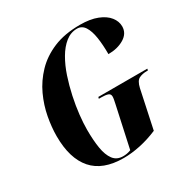

<svg xmlns="http://www.w3.org/2000/svg" viewBox="-166 -870 1004 1026"><g transform="rotate(-30 336.0 -357.0)"><path d="M309 10Q181 10 118.5 -61.5Q56 -133 56 -270Q56 -325 67.5 -387Q79 -449 106.5 -508.5Q134 -568 181 -617Q228 -666 297 -695Q366 -724 461 -724Q524 -724 567 -707Q610 -690 631.5 -662.5Q653 -635 653 -604Q653 -561 612.5 -536.5Q572 -512 515 -512Q515 -570 508 -615.5Q501 -661 484 -687.5Q467 -714 437 -714Q398 -714 366 -688.5Q334 -663 309 -620Q284 -577 266.5 -524.5Q249 -472 237 -416Q225 -360 219.5 -309Q214 -258 214 -219Q214 -154 222 -105Q230 -56 251 -28Q272 0 311 0Q323 0 334.5 -2Q346 -4 359 -9L414 -262Q417 -276 419 -286.5Q421 -297 421 -305Q421 -321 407 -326Q393 -331 367 -331H351L354 -341H656L654 -331H648Q620 -331 599.5 -321Q579 -311 570 -271L520 -36Q466 -13 412 -1.5Q358 10 309 10Z"/></g></svg>

Font: Noto Serif Display ExtraCondensed ExtraBold
Style: Italic
Weight: 800
Width: 2
Italic angle: -12°
Designer: Monotype Design Team
Foundry: Monotype Imaging Inc.
Version: Version 2.009